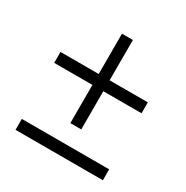

<svg xmlns="http://www.w3.org/2000/svg" viewBox="-135 -622 768 792"><g transform="rotate(30 249.5 -226.5)"><path d="M42 3V55H458V3ZM42 -264H224V-82H276V-264H458V-316H276V-508H224V-316H42Z"/></g></svg>

Font: Charger Sport
Style: ExLit
Weight: 200
Designer: Jasper
Foundry: Cannot Into Space Fonts
Version: Version 1.1